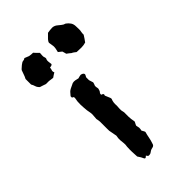

<svg xmlns="http://www.w3.org/2000/svg" viewBox="-208 -742 811 811"><g transform="rotate(-45 198.0 -336.5)"><path d="M346 -604Q346 -596 346.5 -588Q347 -580 345 -572Q344 -568 344 -564Q344 -560 344 -557Q340 -550 335 -543Q330 -536 325 -529Q312 -525 298.5 -525Q285 -525 271 -526Q267 -529 262.5 -532.5Q258 -536 253 -538Q249 -542 244.5 -545Q240 -548 235 -552Q234 -557 232.5 -561.5Q231 -566 230 -570Q226 -573 222.5 -576Q219 -579 215 -582Q218 -594 219 -600.5Q220 -607 219.5 -614Q219 -621 216 -636Q217 -641 219.5 -644Q222 -647 224 -650Q229 -655 233.5 -659.5Q238 -664 243 -669Q250 -670 256.5 -671Q263 -672 270 -672Q281 -672 291 -665Q299 -659 306.5 -652.5Q314 -646 323 -644Q333 -637 339.5 -627.5Q346 -618 346 -604ZM161 -598Q157 -591 158 -582Q159 -573 160 -565Q157 -561 153.5 -560.5Q150 -560 145 -559Q145 -552 142.5 -546Q140 -540 144 -532Q138 -529 133.5 -525.5Q129 -522 124 -519Q118 -520 112.5 -520.5Q107 -521 102 -522H84Q77 -525 69.5 -527Q62 -529 57 -531Q48 -539 45.5 -548Q43 -557 38 -565V-598Q43 -607 46 -616.5Q49 -626 53 -636Q56 -640 60.5 -643.5Q65 -647 69 -651Q74 -655 78.5 -657.5Q83 -660 89 -660Q91 -660 97 -664Q108 -659 117 -656Q122 -655 128 -654.5Q134 -654 139 -654Q144 -648 149 -643Q154 -638 159 -633Q159 -626 158 -619Q157 -612 160 -605Q161 -603 161 -598ZM238 -82Q234 -68 231.5 -54Q229 -40 224 -26Q222 -16 212 -14Q205 -13 199.5 -10Q194 -7 189 -3Q186 -2 183.5 -1.5Q181 -1 179 -1Q174 -1 171 -6Q170 -7 170 -8Q170 -9 169 -10Q163 -6 160 -3Q159 -5 157.5 -5Q156 -5 156 -5Q153 -12 149 -19Q145 -26 140 -33Q139 -48 138.5 -62.5Q138 -77 139 -93Q141 -103 140 -112.5Q139 -122 138 -132Q137 -142 140 -158Q139 -163 138 -168Q137 -173 136 -179Q132 -194 133 -207V-248Q133 -253 132 -257Q131 -261 130 -267Q130 -272 131 -279Q132 -286 132 -293Q132 -300 130.5 -307Q129 -314 128 -321Q126 -340 125.5 -358Q125 -376 129 -394Q129 -396 128.5 -397.5Q128 -399 128 -400Q126 -401 121 -404V-412Q129 -422 133.5 -426.5Q138 -431 145 -434.5Q152 -438 167 -445Q175 -447 182.5 -445.5Q190 -444 198 -442Q203 -444 207 -444.5Q211 -445 215 -446Q226 -444 229 -438Q231 -434 228.5 -430.5Q226 -427 224 -422V-405Q225 -400 227 -395.5Q229 -391 230 -386Q229 -382 228 -378.5Q227 -375 225 -371Q224 -364 226 -358Q228 -352 225 -346Q224 -340 220 -336Q216 -332 217 -325Q218 -324 219.5 -324Q221 -324 222 -323Q226 -322 226.5 -318Q227 -314 225 -312L235 -288Q235 -287 235.5 -285.5Q236 -284 236 -282Q229 -266 231 -247Q231 -238 230 -228.5Q229 -219 232 -209Q233 -207 233 -204.5Q233 -202 233 -200Q233 -184 233 -176.5Q233 -169 234 -163Q235 -157 237 -146Q236 -142 234 -139Q232 -136 230 -131Q230 -131 230 -130.5Q230 -130 229 -128Q230 -124 230.5 -120.5Q231 -117 232 -113Q232 -109 231.5 -105Q231 -101 230 -98Q232 -94 234.5 -90Q237 -86 238 -82Z"/></g></svg>

Font: Darumadrop One
Style: Regular
Weight: 400
Version: Version 1.000